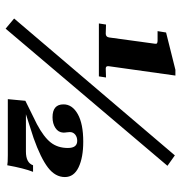

<svg xmlns="http://www.w3.org/2000/svg" viewBox="0 -652 659 700"><g transform="rotate(90 330.0 -301.5)"><path d="M546 -609 584 -582 84 8 47 -23ZM102 -357Q114 -357 116 -369L139 -537Q140 -542 137 -544Q134 -546 128 -546H93L98 -577Q190 -600 234 -611H255L221 -369Q219 -357 229 -357L262 -358L258 -332H65L69 -358ZM545 0H341L347 -64L432 -106Q479 -131 499 -156.5Q519 -182 519 -219Q519 -253 493 -253Q479 -253 470 -245.5Q461 -238 461 -226Q461 -220 462 -214.5Q463 -209 463 -202Q462 -184 446 -173.5Q430 -163 407 -163Q360 -163 360 -203Q360 -235 395.5 -255Q431 -275 496 -275Q554 -275 589.5 -258Q625 -241 625 -208Q625 -173 590.5 -146.5Q556 -120 483 -94L396 -66H532Q573 -66 582 -92H606Q593 -59 582 2Q574 0 545 0Z"/></g></svg>

Font: Unna
Style: Bold Italic
Weight: 700
Italic angle: -8.05°
Designer: Jorge de Buen Unna
Foundry: Omnibus-Type
Version: Version 2.008